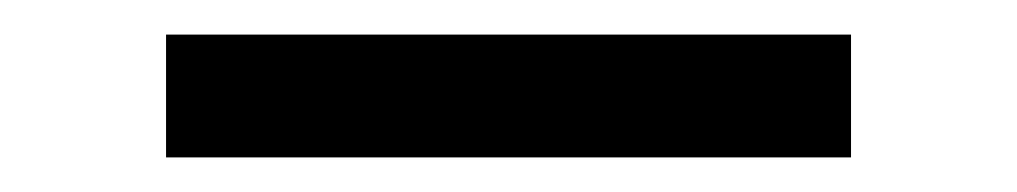

<svg xmlns="http://www.w3.org/2000/svg" viewBox="-20 -346 588 111"><path d="M76 -255V-326H472V-255Z"/></svg>

Font: DM Sans 36pt
Style: Regular
Weight: 400
Designer: Colophon Foundry, Jonny Pinhorn
Foundry: Colophon Foundry
Version: Version 4.004;gftools[0.9.30]